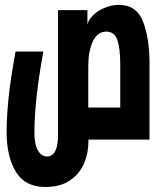

<svg xmlns="http://www.w3.org/2000/svg" viewBox="-20 -570 640 784"><path d="M7 -30.5Q7 -91 14.8 -168Q22.5 -245 43.5 -359.5H157Q120.5 -161 120.5 -26.5Q120.5 19.5 134.8 44.2Q149 69 172 69Q194 69 205.5 46.8Q217 24.5 217 -17.5V-528.5H337V-469.5Q341.5 -489.5 360.8 -508.2Q380 -527 408.2 -538.5Q436.5 -550 465 -550Q538 -550 564.2 -481.5Q590.5 -413 590.5 -312.5V0H341V9Q341 54 323.8 96Q306.5 138 267 165.8Q227.5 193.5 165 193.5Q82 193.5 44.5 131Q7 68.5 7 -30.5ZM471 -131V-309Q471 -372.5 459 -406.8Q447 -441 414 -441Q378 -441 359.2 -401Q340.5 -361 340.5 -302.5V-131Z"/></svg>

Font: JuliaMono Black
Style: Italic
Weight: 900
Italic angle: -9°
Monospace: yes
Designer: cormullion
Foundry: corm
Version: Version 0.057; ttfautohint (v1.8.4)